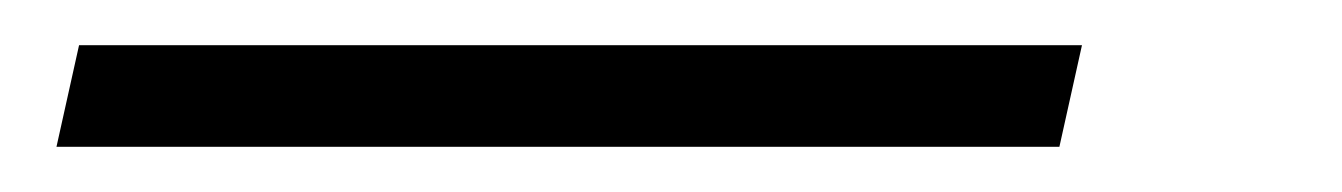

<svg xmlns="http://www.w3.org/2000/svg" viewBox="-20 -20 594 85"><path d="M5 45 15 0H459L449 45Z"/></svg>

Font: Kanit ExtraLight
Style: Italic
Weight: 275
Italic angle: -12°
Designer: Katatrad Team
Foundry: CadsonDemak
Version: Version 2.000; ttfautohint (v1.8.3)